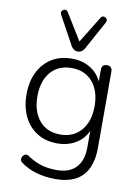

<svg xmlns="http://www.w3.org/2000/svg" viewBox="-101 -824 780 1078"><g transform="rotate(10 289.0 -285.0)"><path d="M291 188Q237 188 186.5 174.5Q136 161 95 131Q81 122 83 108Q85 94 96 85.5Q107 77 120 85Q165 115 204.5 126Q244 137 289 137Q362 137 400 97Q438 57 438 -19V-113Q417 -65 371.5 -38Q326 -11 268 -11Q200 -11 151.5 -41.5Q103 -72 76.5 -126.5Q50 -181 50 -253Q50 -325 76.5 -379Q103 -433 151.5 -463.5Q200 -494 268 -494Q326 -494 370.5 -467.5Q415 -441 437 -394V-460Q437 -492 467 -492Q497 -492 497 -460V-28Q497 188 291 188ZM275 -63Q350 -63 394 -114.5Q438 -166 438 -253Q438 -340 394 -391Q350 -442 275 -442Q199 -442 155.5 -391Q112 -340 112 -253Q112 -166 155.5 -114.5Q199 -63 275 -63ZM291 -539Q266 -539 252 -565L164 -726Q157 -739 163.5 -748Q170 -757 181 -757.5Q192 -758 198 -747L291 -596L384 -747Q390 -758 401 -757.5Q412 -757 418.5 -748Q425 -739 418 -726L330 -565Q316 -539 291 -539Z"/></g></svg>

Font: Nunito Light
Style: Regular
Weight: 300
Designer: Vernon Adams
Foundry: Vernon Adams
Version: Version 3.601; ttfautohint (v1.8.2.53-6de2)